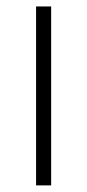

<svg xmlns="http://www.w3.org/2000/svg" viewBox="-20 -560 264 580"><path d="M89 0V-540.5H134.5V0Z"/></svg>

Font: Encode Sans Semi Expanded ExLight
Style: Regular
Weight: 275
Width: 6
Designer: Multiple Designers
Foundry: Impallari Type
Version: Version 2.000